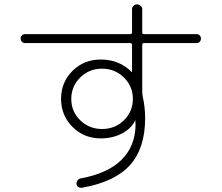

<svg xmlns="http://www.w3.org/2000/svg" viewBox="-20 -832 1040 901"><path d="M561.5 -267.6Q603.5 -308.6 603.5 -367.7Q603.5 -426.8 561.5 -468.3Q519.5 -509.8 459 -509.8Q398.4 -509.8 356.4 -468.3Q314.5 -426.8 314.5 -367.7Q314.5 -308.6 356.4 -267.6Q398.4 -226.6 459 -226.6Q519.5 -226.6 561.5 -267.6ZM97.7 -629.9Q88.9 -629.9 83 -635.7Q77.1 -641.6 77.1 -650.9Q77.1 -660.2 83 -666Q88.9 -671.9 97.7 -671.9H590.8Q599.6 -671.9 599.6 -679.7V-788.1Q599.6 -797.9 606.4 -804.7Q613.3 -811.5 623 -811.5Q632.8 -811.5 640.1 -804.7Q647.5 -797.9 647.5 -788.1V-679.7Q647.5 -671.9 655.3 -671.9H902.3Q911.1 -671.9 917 -666Q922.9 -660.2 922.9 -650.9Q922.9 -641.6 917 -635.7Q911.1 -629.9 902.3 -629.9H655.3Q647.5 -629.9 647.5 -621.1V-398.4Q647.5 -393.6 649.4 -380.9Q661.1 -330.1 661.1 -277.3Q661.1 -136.7 590.3 -57.6Q519.5 21.5 366.2 48.8Q356.4 50.8 348.1 45.9Q339.8 41 338.9 31.2Q337.9 22.5 343.8 14.6Q349.6 6.8 359.4 4.9Q484.4 -17.6 549.3 -81.1Q614.3 -144.5 616.2 -245.1Q616.2 -248 615.7 -254.9Q615.2 -261.7 615.2 -264.6Q615.2 -266.6 614.3 -266.6Q613.3 -266.6 613.3 -264.6Q593.8 -226.6 550.3 -204.6Q506.8 -182.6 453.1 -182.6Q374 -182.6 320.3 -236.3Q266.6 -290 266.6 -368.2Q266.6 -446.3 320.3 -499.5Q374 -552.7 453.1 -552.7Q539.1 -552.7 596.7 -495.1Q596.7 -494.1 598.6 -494.1Q599.6 -494.1 599.6 -496.1V-621.1Q599.6 -629.9 590.8 -629.9Z"/></svg>

Font: Rounded Mgen+ 1mn light
Style: Regular
Weight: 200
Designer: [Source Han Sans]
Ryoko NISHIZUKA  (kana & ideographs); Paul D. Hunt (Latin, Greek & Cyrillic); Wenlong ZHANG  (bopomofo
Version: Version 1.059.20150602